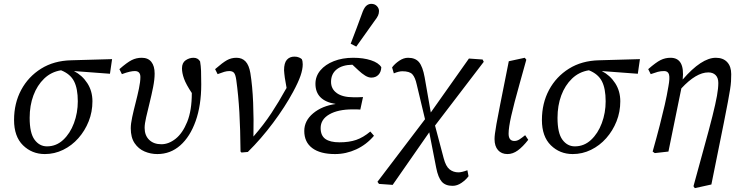

<svg xmlns="http://www.w3.org/2000/svg" viewBox="-20 -787 3841 997"><path d="M213 13Q146 13 99.5 -32.5Q53 -78 53 -164Q53 -251 90 -320Q127 -389 193.5 -430.5Q260 -472 350 -474L562 -480L551 -404L364 -418Q407 -396 433.5 -355Q460 -314 460 -261Q460 -206 440.5 -157Q421 -108 387 -69.5Q353 -31 308 -9Q263 13 213 13ZM134 -175Q134 -96 159.5 -61.5Q185 -27 224 -27Q272 -27 308 -60.5Q344 -94 364 -147.5Q384 -201 384 -261Q384 -327 364.5 -365Q345 -403 297 -422Q246 -414 209.5 -379Q173 -344 153.5 -291.5Q134 -239 134 -175Z M797 13Q762 13 730.5 -0.5Q699 -14 679 -43.5Q659 -73 659 -121Q659 -144 666.5 -179Q674 -214 684 -252.5Q694 -291 701.5 -327Q709 -363 709 -387Q709 -418 680 -418Q669 -418 653 -414.5Q637 -411 613 -402L600 -428Q640 -463 664 -475Q688 -487 716 -487Q749 -487 766 -465.5Q783 -444 783 -405Q783 -374 775 -334Q767 -294 757 -253.5Q747 -213 739 -178.5Q731 -144 731 -123Q731 -84 754.5 -61Q778 -38 818 -38Q856 -38 892 -66.5Q928 -95 952 -154Q976 -213 976 -303V-304Q946 -349 935.5 -378.5Q925 -408 925 -432Q925 -461 944 -474Q963 -487 985 -487Q1008 -487 1019 -468Q1023 -445 1024 -419Q1025 -393 1025 -349Q1025 -240 996 -158.5Q967 -77 916 -32Q865 13 797 13Z M1229 0Q1228 -116 1223 -203.5Q1218 -291 1207 -371Q1203 -400 1195 -409Q1187 -418 1171 -418Q1158 -418 1144.5 -414Q1131 -410 1110 -402L1097 -428Q1136 -462 1158.5 -474.5Q1181 -487 1208 -487Q1237 -487 1255 -468Q1273 -449 1280 -408Q1291 -340 1294.5 -253.5Q1298 -167 1296 -78Q1350 -140 1389.5 -200Q1429 -260 1463 -322Q1465 -324 1466 -326.5Q1467 -329 1468 -331L1459 -383Q1458 -393 1456.5 -404Q1455 -415 1455 -422Q1455 -460 1469.5 -476.5Q1484 -493 1509 -493Q1523 -493 1533 -488.5Q1543 -484 1547 -480Q1552 -470 1552 -453Q1552 -427 1540.5 -393.5Q1529 -360 1502 -310Q1460 -232 1398 -149Q1336 -66 1267 2L1234 5Z M1720 13Q1643 13 1601.5 -18Q1560 -49 1560 -107Q1560 -160 1606 -198.5Q1652 -237 1723 -247Q1618 -264 1618 -352Q1618 -391 1643.5 -421.5Q1669 -452 1713.5 -469.5Q1758 -487 1814 -487Q1867 -487 1906.5 -474Q1946 -461 1960 -438Q1959 -413 1945 -398.5Q1931 -384 1908 -384Q1893 -384 1876 -394.5Q1859 -405 1841 -422L1810 -451Q1757 -450 1728 -426.5Q1699 -403 1699 -362Q1699 -325 1729 -303.5Q1759 -282 1814 -282Q1832 -282 1839 -282Q1846 -282 1865 -283L1851 -218Q1842 -219 1832 -219Q1822 -219 1811 -219Q1735 -219 1690 -193Q1645 -167 1645 -122Q1645 -83 1669.5 -65.5Q1694 -48 1743 -48Q1793 -48 1829.5 -60.5Q1866 -73 1903 -104L1922 -82Q1883 -36 1830 -11.5Q1777 13 1720 13ZM1801 -560Q1817 -602 1833 -644Q1849 -686 1864 -728Q1873 -750 1884 -758.5Q1895 -767 1908 -767Q1926 -767 1937 -755.5Q1948 -744 1948 -730Q1948 -717 1943 -706Q1938 -695 1924 -677Q1901 -644 1877 -611Q1853 -578 1830 -545Z M1948 168 1940 157 2187 -168 2144 -348Q2136 -385 2121.5 -401Q2107 -417 2069 -417Q2051 -417 2025 -406L2016 -437Q2030 -456 2053 -471.5Q2076 -487 2099 -487Q2137 -487 2156 -464Q2175 -441 2185 -386L2217 -203L2415 -483L2486 -478L2492 -466L2239 -135L2284 35Q2295 77 2314.5 92.5Q2334 108 2361 108Q2377 108 2407 97L2413 128Q2399 147 2376.5 162.5Q2354 178 2330 178Q2293 178 2274 156.5Q2255 135 2245 84L2209 -100L2019 173Z M2615 13Q2584 13 2566 -7.5Q2548 -28 2548 -65Q2548 -76 2550 -92.5Q2552 -109 2558 -143.5Q2564 -178 2577 -243L2622 -469L2705 -487L2713 -477L2679 -355Q2648 -245 2634.5 -184.5Q2621 -124 2621 -93Q2621 -55 2651 -55Q2665 -55 2678 -63.5Q2691 -72 2707 -85L2723 -61Q2695 -25 2669 -6Q2643 13 2615 13Z M2954 13Q2887 13 2840.5 -32.5Q2794 -78 2794 -164Q2794 -251 2831 -320Q2868 -389 2934.5 -430.5Q3001 -472 3091 -474L3303 -480L3292 -404L3105 -418Q3148 -396 3174.5 -355Q3201 -314 3201 -261Q3201 -206 3181.5 -157Q3162 -108 3128 -69.5Q3094 -31 3049 -9Q3004 13 2954 13ZM2875 -175Q2875 -96 2900.5 -61.5Q2926 -27 2965 -27Q3013 -27 3049 -60.5Q3085 -94 3105 -147.5Q3125 -201 3125 -261Q3125 -327 3105.5 -365Q3086 -403 3038 -422Q2987 -414 2950.5 -379Q2914 -344 2894.5 -291.5Q2875 -239 2875 -175Z M3369 0Q3391 -78 3406 -136.5Q3421 -195 3432 -243Q3443 -291 3451 -339Q3459 -382 3454 -400Q3449 -418 3429 -418Q3410 -418 3396 -414Q3382 -410 3359 -402L3346 -428Q3386 -463 3410 -475Q3434 -487 3462 -487Q3537 -487 3525 -374Q3623 -487 3697 -487Q3735 -487 3756 -464.5Q3777 -442 3777 -402Q3777 -383 3776 -365Q3775 -347 3771 -322Q3767 -297 3759.5 -256.5Q3752 -216 3739 -151L3674 171L3588 190L3581 180L3633 -10Q3663 -118 3679.5 -184Q3696 -250 3703 -289.5Q3710 -329 3710 -356Q3710 -383 3696 -397Q3682 -411 3658 -411Q3595 -411 3518 -328L3451 0L3380 8Z"/></svg>

Font: Source Serif Pro
Style: Italic
Weight: 400
Italic angle: -12°
Designer: Frank Grießhammer
Foundry: Adobe Systems Incorporated
Version: Version 3.001;hotconv 1.0.111;makeotfexe 2.5.65597